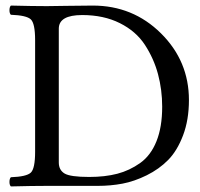

<svg xmlns="http://www.w3.org/2000/svg" viewBox="-20 -667 716 689"><path d="M191 -84Q191 -57 211.5 -44.5Q232 -32 300 -32Q357 -32 401 -43.5Q445 -55 483 -82Q521 -109 541.5 -160Q562 -211 562 -284Q562 -345 547 -401Q532 -457 500 -506Q468 -555 410 -584Q352 -613 275 -613Q191 -613 191 -564ZM148 -645Q164 -645 219 -646Q274 -647 313 -647Q457 -647 557.5 -547.5Q658 -448 658 -308Q658 -237 637 -181.5Q616 -126 583.5 -93Q551 -60 506.5 -38Q462 -16 419.5 -8Q377 0 331 0H149Q97 0 19 2Q14 -3 14 -14Q14 -26 19 -31Q75 -33 90.5 -47.5Q106 -62 106 -122V-523Q106 -583 90.5 -597.5Q75 -612 19 -614Q14 -619 14 -630Q14 -642 19 -647Q99 -645 148 -645Z"/></svg>

Font: Pochaevsk Unicode
Style: Normal
Weight: 400
Version: Version 1.1